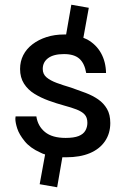

<svg xmlns="http://www.w3.org/2000/svg" viewBox="-20 -721 525 813"><path d="M282 -701 356 -688 333 -561Q341 -558 349 -554Q387 -533 407.5 -496.5Q428 -460 429 -412H345Q338 -453 316 -472.5Q294 -492 251 -492Q207 -492 184 -475Q161 -458 161 -429Q161 -407 177 -393.5Q193 -380 220 -370Q247 -360 281 -350Q313 -339 343 -327.5Q373 -316 396 -300Q419 -284 433 -260Q447 -236 447 -200Q447 -156 424.5 -123Q402 -90 360.5 -72.5Q319 -55 260 -55H244L222 72L148 59L171 -67Q160 -70 151 -75Q108 -94 84.5 -123Q61 -152 53 -177Q45 -202 45 -218Q45 -223 46 -228H134Q140 -187 170.5 -162Q201 -137 258 -137Q293 -137 313 -145Q333 -153 341.5 -168Q350 -183 350 -201Q350 -224 338 -236.5Q326 -249 304 -257.5Q282 -266 252 -274Q219 -283 186 -295Q153 -307 125.5 -324Q98 -341 81.5 -367Q65 -393 65 -429Q65 -461 78.5 -487.5Q92 -514 117.5 -533.5Q143 -553 177 -564Q211 -575 252 -575Q256 -575 260 -575Z"/></svg>

Font: Syne Med Modified
Style: Regular
Weight: 500
Designer: Lucas Descroix
Foundry: Bonjour Monde
Version: Version 2.200